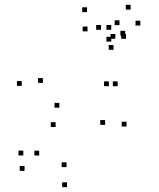

<svg xmlns="http://www.w3.org/2000/svg" viewBox="-20 -554 660 797"><path d="M505.3 -28.8V-48.8H485.3V-28.8ZM562.5 -448V-468H542.5V-448ZM522.2 -514V-534H502.2V-514ZM476 -449.7V-469.7H456V-449.7ZM416.2 -35.7V-55.7H396.2V-35.7ZM256.2 139.8V119.8H236.2V139.8ZM142.7 91.5V71.5H122.7V91.5ZM76.7 91.2V71.2H56.7V91.2ZM82 155.2V135.2H62V155.2ZM258.2 222.8V202.8H238.2V222.8ZM432 -196.2V-216.2H412V-196.2ZM468.3 -196.2V-216.2H448.3V-196.2ZM503 -393V-413H483V-393ZM458.8 -393V-413H438.8V-393ZM226.3 -107V-127H206.3V-107ZM158 -210V-230H138V-210ZM343.3 -423.8V-443.8H323.3V-423.8ZM441.8 -381.3V-401.3H421.8V-381.3ZM441.8 -430.3V-450.3H421.8V-430.3ZM399.2 -430.3V-450.3H379.2V-430.3ZM451.3 -347.2V-367.2H431.3V-347.2ZM499.7 -406V-426H479.7V-406ZM341.3 -503.7V-523.7H321.3V-503.7ZM70.3 -197.5V-217.5H50.3V-197.5ZM210.8 -26.8V-46.8H190.8V-26.8Z"/></svg>

Font: Monaspace Radon Dots Var
Style: Regular
Weight: 400
Designer: Riley Cran and the Lettermatic Team
Version: Version 1.100 (Monaspace Radon Dots)